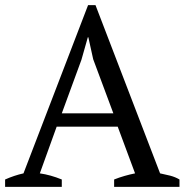

<svg xmlns="http://www.w3.org/2000/svg" viewBox="-20 -732 723 752"><path d="M0 0ZM222 0H0V-29Q36 -45 72 -53L325 -712H354L607 -53Q627 -49 646.5 -44Q666 -39 683 -29V0H427V-29Q447 -37 468 -43Q489 -49 509 -53L441 -236H202L136 -53Q178 -47 222 -29ZM222 -288H424L345 -500L326 -586H324L299 -498Z"/></svg>

Font: PT Serif
Style: Regular
Weight: 400
Designer: A.Korolkova, O.Umpeleva, V.Yefimov
Foundry: ParaType Ltd
Version: Version 1.000W OFL; ttfautohint (v1.6)